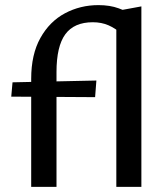

<svg xmlns="http://www.w3.org/2000/svg" viewBox="-20 -731 652 751"><path d="M102 0V-423Q102 -518 138 -582.5Q174 -647 234 -679Q294 -711 365 -711Q410 -711 444 -698.5Q478 -686 507 -670L459 -596Q432 -620 404.5 -632Q377 -644 343 -644Q270 -644 235.5 -597Q201 -550 201 -449V0ZM352 -351 24 -353 29 -409 357 -416ZM435 0V-688L533 -706V0Z"/></svg>

Font: Ysabeau SemiBold
Style: Regular
Weight: 600
Designer: Christian Thalmann (Catharsis Fonts)
Version: Version 2.000;gftools[0.9.27.dev2+g8671c4b]